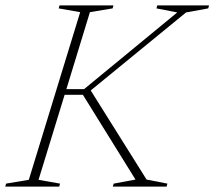

<svg xmlns="http://www.w3.org/2000/svg" viewBox="-46 -690 794 710"><path d="M496 -26 573 -11 570 0H371L374.5 -11L455 -26L260.5 -339.5H193L96.5 -25L176 -11L173 0H-26.5L-23.5 -11L60.5 -25L250.5 -645L171 -659L174 -670H373.5L370.5 -659L286.5 -645L199.5 -360.5H265L609.5 -644L532.5 -659L535.5 -670H727L724 -659L642 -644L289.5 -355.5Z"/></svg>

Font: Newsreader 16pt ExtraLight
Style: Italic
Weight: 275
Italic angle: -17°
Designer: Hugues Gentile
Foundry: Production Type
Version: Version 1.003; ttfautohint (v1.8.3)